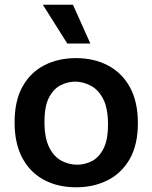

<svg xmlns="http://www.w3.org/2000/svg" viewBox="-20 -783 648 816"><path d="M304 13Q226 13 167 -18.5Q108 -50 75 -111.5Q42 -173 42 -263Q42 -355 76 -415.5Q110 -476 169 -506Q228 -536 303 -536Q379 -536 438.5 -505Q498 -474 532 -412.5Q566 -351 566 -260Q566 -168 531.5 -107.5Q497 -47 437.5 -17Q378 13 304 13ZM308 -83Q340 -83 370 -98Q400 -113 419.5 -150.5Q439 -188 439 -254Q439 -323 418.5 -362.5Q398 -402 365.5 -419Q333 -436 299 -436Q268 -436 238 -421Q208 -406 188.5 -369Q169 -332 169 -265Q169 -197 189 -157Q209 -117 241 -100Q273 -83 308 -83ZM266 -598 162 -763H290L364 -598Z"/></svg>

Font: Bricolage Grotesque 10pt SemiBold
Style: Regular
Weight: 600
Designer: Mathieu Triay
Foundry: Atelier Triay
Version: Version 1.000; ttfautohint (v1.8.4.7-5d5b);gftools[0.9.29]